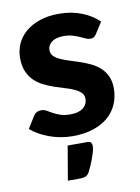

<svg xmlns="http://www.w3.org/2000/svg" viewBox="-82 -580 606 830"><g transform="rotate(-10 221.0 -165.0)"><path d="M377.5 -409.5Q372 -401 366.2 -397.2Q360.5 -393.5 350.5 -393.5Q340.5 -393.5 330 -398.5Q319.5 -403.5 306.5 -409.2Q293.5 -415 276.8 -420Q260 -425 238 -425Q204.5 -425 186 -411.2Q167.5 -397.5 167.5 -375Q167.5 -359.5 178 -349Q188.5 -338.5 205.8 -330.8Q223 -323 245 -316.2Q267 -309.5 290.2 -301.5Q313.5 -293.5 335.5 -283Q357.5 -272.5 374.8 -256.8Q392 -241 402.5 -218.8Q413 -196.5 413 -165Q413 -127.5 399.2 -95.8Q385.5 -64 359 -41Q332.5 -18 293 -5Q253.5 8 202 8Q175.5 8 149.5 3.2Q123.5 -1.5 100 -10.2Q76.5 -19 56 -30.5Q35.5 -42 20.5 -55.5L52.5 -107Q58 -116 66.2 -121Q74.5 -126 87.5 -126Q100 -126 110.5 -119.8Q121 -113.5 134 -106.2Q147 -99 164.8 -92.8Q182.5 -86.5 209 -86.5Q229 -86.5 243.5 -91Q258 -95.5 267 -103.2Q276 -111 280.2 -120.8Q284.5 -130.5 284.5 -141Q284.5 -158 273.8 -168.8Q263 -179.5 245.8 -187.5Q228.5 -195.5 206 -202Q183.5 -208.5 160.2 -216.5Q137 -224.5 114.8 -235.5Q92.5 -246.5 75.2 -263.2Q58 -280 47.2 -304.5Q36.5 -329 36.5 -364Q36.5 -396 49 -424.8Q61.5 -453.5 86.5 -475.5Q111.5 -497.5 148.8 -510.5Q186 -523.5 235 -523.5Q290 -523.5 335 -505.5Q380 -487.5 409 -458.5ZM258 44Q273 44 276.5 50.8Q280 57.5 280 63.5Q280 68 279 75.8Q278 83.5 274.2 96Q270.5 108.5 263.5 126.8Q256.5 145 244.5 170Q237 185.5 225.8 189.8Q214.5 194 197 194H148L173.5 44Z"/></g></svg>

Font: Lato 2
Style: Regular
Weight: 800
Designer: Lukasz Dziedzic with Adam Twardoch and Botio Nikoltchev
Foundry: tyPoland Lukasz Dziedzic
Version: Version 2.015; 2015-08-06; http://www.latofonts.com/